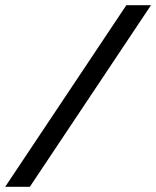

<svg xmlns="http://www.w3.org/2000/svg" viewBox="-58 -720 602 740"><path d="M-38 0 429 -700H524L57 0Z"/></svg>

Font: Volkhov
Style: Bold Italic
Weight: 700
Designer: Cyreal (www.cyreal.org)
Foundry: Cyreal (www.cyreal.org)
Version: Version 1.001